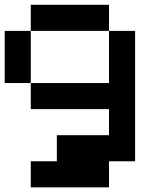

<svg xmlns="http://www.w3.org/2000/svg" viewBox="-20 -576 707 818"><path d="M111.1 -222.2H0V-444.4H111.1ZM444.4 111.1V222.2H111.1V111.1H222.2V0H444.4V-111.1H111.1V-222.2H444.4V-444.4H555.6V111.1ZM444.4 -444.4H111.1V-555.6H444.4Z"/></svg>

Font: Pixeloid Mono
Style: Regular
Weight: 400
Monospace: yes
Designer: GGBotNet
Foundry: GGBotNet
Version: 0.5